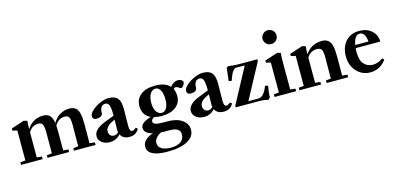

<svg xmlns="http://www.w3.org/2000/svg" viewBox="-80 -1220 4164 2010"><g transform="rotate(-15 2001.5 -215.0)"><path d="M17.1 0V-27.8L72.8 -33.7V-357.9L22.9 -370.1V-393.1L162.6 -439L200.2 -429.2Q196.3 -387.7 196.3 -341.8V-340.8Q260.3 -439 373 -439Q420.9 -439 445.1 -412.1Q469.2 -385.3 477.1 -331.1Q542 -439 659.7 -439Q687 -439 706.5 -429.7Q726.1 -420.4 738 -404.5Q750 -388.7 757.1 -362.1Q764.2 -335.4 766.6 -306.2Q769 -276.9 769 -235.8Q769 -99.1 768.1 -33.7L824.7 -27.8V0H590.8V-27.8L645.5 -33.2Q647 -143.6 647 -261.2Q647 -284.2 646 -299.1Q645 -314 641.6 -328.9Q638.2 -343.8 631.8 -351.8Q625.5 -359.9 614.5 -365Q603.5 -370.1 587.9 -370.1Q519.5 -370.1 480.5 -301.3Q482.4 -274.4 482.4 -235.8V-33.2L538.1 -27.8V0H304.2V-27.8L360.4 -33.7V-261.2Q360.4 -318.8 349.1 -344.5Q337.9 -370.1 300.8 -370.1Q234.4 -370.1 196.3 -305.7V-33.2L251 -27.8V0Z M978.5 11.2Q926.8 11.2 892.3 -15.9Q857.9 -43 857.9 -84Q857.9 -158.7 982.4 -207L1086.4 -247.6Q1086.4 -328.1 1074.7 -359.4Q1063 -390.6 1033.2 -390.6Q1004.9 -390.6 989.5 -368.7Q974.1 -346.7 974.1 -306.2Q974.1 -286.1 956.3 -274.2Q938.5 -262.2 908.2 -262.2Q864.3 -262.2 864.3 -300.3Q864.3 -327.1 899.9 -360.1Q935.5 -393.1 987.3 -416Q1039.1 -439 1081.1 -439Q1149.4 -439 1179 -403.8Q1208.5 -368.7 1208.5 -287.6Q1208.5 -255.9 1206.1 -102.1Q1205.6 -75.7 1212.6 -59.1Q1219.7 -42.5 1233.9 -42.5Q1251.5 -42.5 1277.3 -65.4L1295.9 -49.8Q1263.7 11.2 1192.4 11.2Q1120.6 11.2 1095.2 -42Q1048.3 11.2 978.5 11.2ZM982.9 -102.1Q982.9 -76.2 998 -60.3Q1013.2 -44.4 1037.1 -44.4Q1063 -44.4 1086.9 -66.9Q1083 -82.5 1084 -101.6Q1085.9 -170.9 1085.9 -204.6L1068.4 -196.3Q1023.9 -175.8 1003.4 -153.1Q982.9 -130.4 982.9 -102.1Z M1572.3 -113.3Q1526.9 -113.3 1490.2 -123Q1460.4 -104 1460.4 -82.5Q1460.4 -62.5 1486.8 -53Q1513.2 -43.5 1570.3 -43.5H1618.2Q1714.4 -43.5 1772.7 -2.7Q1831.1 38.1 1831.1 104Q1831.1 179.2 1752.9 221.4Q1674.8 263.7 1534.7 263.7Q1430.7 263.7 1376 235.8Q1321.3 208 1321.3 154.8Q1321.3 114.7 1351.3 84.5Q1381.3 54.2 1436 38.1Q1345.2 14.2 1345.2 -43Q1345.2 -100.6 1459 -133.8Q1372.6 -172.9 1372.6 -273.4Q1372.6 -349.1 1429.2 -394Q1485.8 -439 1585.4 -439Q1694.8 -439 1745.6 -382.8Q1787.6 -431.6 1829.6 -431.6Q1855.5 -431.6 1873 -418.5Q1886.2 -409.2 1886.2 -397Q1886.2 -384.8 1872.1 -364Q1857.9 -343.3 1845.2 -343.3Q1834 -343.3 1824.7 -352.1Q1819.8 -357.4 1808.3 -362.3Q1796.9 -367.2 1789.1 -367.2Q1777.8 -367.2 1766.1 -354Q1783.7 -318.8 1783.7 -272.9Q1783.7 -201.2 1727.3 -157.2Q1670.9 -113.3 1572.3 -113.3ZM1582 -145Q1615.2 -145 1635 -178.7Q1654.8 -212.4 1654.8 -273.4Q1654.8 -335.9 1635 -371.6Q1615.2 -407.2 1582 -407.2Q1546.9 -407.2 1524.2 -371.8Q1501.5 -336.4 1501.5 -273.4Q1501.5 -213.4 1524.2 -179.2Q1546.9 -145 1582 -145ZM1444.3 145.5Q1444.3 187 1480.5 209.5Q1516.6 231.9 1582.5 231.9Q1650.4 231.9 1688.2 204.3Q1726.1 176.8 1726.1 127.4Q1726.1 88.4 1698.5 70.3Q1670.9 52.2 1611.8 52.2H1566.4Q1541 52.2 1518.6 50.8Q1482.9 69.8 1463.6 94.5Q1444.3 119.1 1444.3 145.5Z M2000 11.2Q1948.2 11.2 1913.8 -15.9Q1879.4 -43 1879.4 -84Q1879.4 -158.7 2003.9 -207L2107.9 -247.6Q2107.9 -328.1 2096.2 -359.4Q2084.5 -390.6 2054.7 -390.6Q2026.4 -390.6 2011 -368.7Q1995.6 -346.7 1995.6 -306.2Q1995.6 -286.1 1977.8 -274.2Q1960 -262.2 1929.7 -262.2Q1885.7 -262.2 1885.7 -300.3Q1885.7 -327.1 1921.4 -360.1Q1957 -393.1 2008.8 -416Q2060.5 -439 2102.5 -439Q2170.9 -439 2200.4 -403.8Q2230 -368.7 2230 -287.6Q2230 -255.9 2227.5 -102.1Q2227.1 -75.7 2234.1 -59.1Q2241.2 -42.5 2255.4 -42.5Q2272.9 -42.5 2298.8 -65.4L2317.4 -49.8Q2285.2 11.2 2213.9 11.2Q2142.1 11.2 2116.7 -42Q2069.8 11.2 2000 11.2ZM2004.4 -102.1Q2004.4 -76.2 2019.5 -60.3Q2034.7 -44.4 2058.6 -44.4Q2084.5 -44.4 2108.4 -66.9Q2104.5 -82.5 2105.5 -101.6Q2107.4 -170.9 2107.4 -204.6L2089.8 -196.3Q2045.4 -175.8 2024.9 -153.1Q2004.4 -130.4 2004.4 -102.1Z M2695.8 12.7Q2649.4 0 2595.7 0H2343.3V-17.1L2548.8 -399.9H2454.6Q2434.1 -399.9 2414.6 -370.1Q2397.9 -346.2 2374.5 -278.8L2343.3 -286.1L2359.9 -424.3L2378.9 -438Q2432.1 -428.2 2487.8 -428.2H2692.4V-407.2L2488.3 -27.8H2595.2Q2626 -27.8 2650.4 -53.2Q2674.8 -78.6 2699.2 -139.6L2730 -131.3Q2716.3 -65.9 2716.3 -8.8Z M2800.3 -618.7Q2800.3 -648.9 2822.8 -671.4Q2845.2 -693.8 2876 -693.8Q2907.7 -693.8 2929.7 -672.1Q2951.7 -650.4 2951.7 -618.7Q2951.7 -586.9 2929.7 -565.4Q2907.7 -543.9 2876 -543.9Q2844.2 -543.9 2822.3 -565.4Q2800.3 -586.9 2800.3 -618.7ZM2764.6 0V-27.8L2820.3 -33.7V-357.9L2770.5 -370.1V-393.1L2909.2 -439L2947.3 -429.2Q2942.9 -390.6 2942.9 -341.8V-33.7L2998.5 -27.8V0Z M3034.7 0V-27.8L3089.8 -33.2V-357.9L3040 -370.1V-393.1L3179.2 -439L3217.3 -429.2Q3212.9 -390.6 3212.9 -343.3Q3278.8 -439 3393.6 -439Q3421.9 -439 3442.1 -429.7Q3462.4 -420.4 3474.9 -404.5Q3487.3 -388.7 3494.4 -362.1Q3501.5 -335.4 3504.2 -306.2Q3506.8 -276.9 3506.8 -235.8Q3506.8 -99.1 3505.9 -33.7L3562.5 -27.8V0H3328.6V-27.8L3383.3 -33.2Q3384.8 -143.6 3384.8 -261.2Q3384.8 -284.2 3383.8 -299.1Q3382.8 -314 3379.2 -328.9Q3375.5 -343.8 3368.7 -351.8Q3361.8 -359.9 3350.3 -365Q3338.9 -370.1 3322.3 -370.1Q3253.4 -370.1 3212.9 -307.6V-33.7L3268.6 -27.8V0Z M3803.7 11.2Q3713.4 11.2 3654.3 -53.5Q3595.2 -118.2 3595.2 -216.8Q3595.2 -316.4 3650.6 -377.7Q3706.1 -439 3796.9 -439Q3879.4 -439 3931.6 -392.8Q3983.9 -346.7 3983.9 -273.9H3716.8Q3714.8 -254.9 3714.8 -231.4Q3714.8 -141.6 3752.4 -100.6Q3790 -59.6 3849.6 -59.6Q3906.7 -59.6 3956.1 -98.6L3975.6 -82Q3948.2 -40 3903.6 -14.4Q3858.9 11.2 3803.7 11.2ZM3796.4 -410.2Q3765.6 -410.2 3747.3 -381.6Q3729 -353 3721.2 -306.6H3864.7Q3859.9 -357.9 3842 -384Q3824.2 -410.2 3796.4 -410.2Z"/></g></svg>

Font: Elstob 14pt
Style: Bold
Weight: 700
Designer: Peter S. Baker
Version: Version 1.015